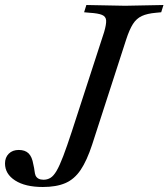

<svg xmlns="http://www.w3.org/2000/svg" viewBox="-82 -733 673 767"><path d="M89 14Q19 14 -21.5 -12Q-62 -38 -62 -80Q-62 -104 -47 -119Q-32 -134 -7 -134Q18 -134 32 -120.5Q46 -107 51 -77Q55 -60 56 -50Q57 -40 60 -32Q68 -15 92 -15Q107 -15 119.5 -22.5Q132 -30 144 -50.5Q156 -71 170.5 -109Q185 -147 205 -208L334 -605Q343 -636 342 -651.5Q341 -667 325.5 -673.5Q310 -680 276 -682L254 -684L263 -713L418 -710L571 -713L562 -684L541 -682Q506 -679 484.5 -669Q463 -659 449 -637Q435 -615 422 -575L286 -155Q265 -91 240 -54Q215 -17 179 -1.5Q143 14 89 14Z"/></svg>

Font: Baskervville Medium
Style: Italic
Weight: 500
Italic angle: -18°
Version: Version 1.100